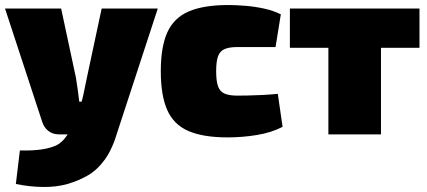

<svg xmlns="http://www.w3.org/2000/svg" viewBox="-23 -534 1698 763"><path d="M604 -500 445 -14Q424 58 394 99.5Q364 141 327 162.5Q290 184 246 197Q200 210 145.5 209Q91 208 40 197L56 64Q109 65 144.5 59.5Q180 54 204 42Q221 33 235.5 14.5Q250 -4 259 -24L289 -94Q300 -120 308.5 -158.5Q317 -197 322 -224L381 -500ZM220 -500 279 -224Q283 -201 286 -177Q289 -153 292 -130H322L257 0H211Q187 0 169.5 -13.5Q152 -27 145 -49L-3 -500Z M884 -514Q915 -514 952 -511Q989 -508 1026 -500Q1063 -492 1093 -477L1072 -347Q1024 -347 988 -347Q952 -347 920 -347Q888 -347 869.5 -339Q851 -331 843.5 -310.5Q836 -290 836 -251Q836 -212 843.5 -191Q851 -170 869.5 -162Q888 -154 920 -154Q937 -154 962.5 -154.5Q988 -155 1019 -156.5Q1050 -158 1081 -161L1100 -30Q1056 -7 998 2.5Q940 12 882 12Q784 12 725.5 -13.5Q667 -39 641.5 -97Q616 -155 616 -251Q616 -348 642 -405.5Q668 -463 727 -488.5Q786 -514 884 -514Z M1491 -500V0H1282V-500ZM1644 -500V-344H1129V-500Z"/></svg>

Font: Exo 2 Black
Style: Regular
Weight: 900
Designer: Natanael Gama
Foundry: Natanael Gama
Version: Version 2.010